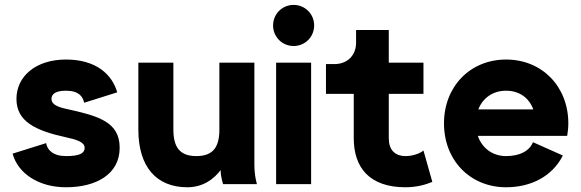

<svg xmlns="http://www.w3.org/2000/svg" viewBox="-20 -770 2430 803"><path d="M255.9 -521C128.9 -521 48.8 -450.2 48.8 -356.4C48.8 -262.7 126.5 -224.1 255.9 -195.8C298.8 -186.5 334 -176.3 334 -151.9C334 -127.4 309.6 -117.2 255.9 -117.2C202.1 -117.2 177.7 -142.6 172.9 -171.4L32.7 -127.4C54.7 -45.4 140.6 13.2 255.9 13.2C383.3 13.2 480.5 -42 480.5 -151.9C480.5 -261.7 389.2 -285.6 255.9 -314.9C212.9 -324.2 195.3 -336.9 195.3 -356.4C195.3 -376 211.4 -390.6 255.9 -390.6C310.1 -390.6 326.7 -365.7 332 -340.3L470.2 -383.8C449.2 -458 382.8 -521 255.9 -521Z M705.1 -507.8H558.6V-228.5C558.6 -72.3 633.8 13.2 763.7 13.2C832.5 13.2 877.4 -24.9 902.8 -58.6C902.8 -29.3 913.1 0 913.1 0H1054.7C1054.7 0 1043.9 -32.2 1043.9 -82V-507.8H897.5V-228.5C897.5 -157.2 873 -117.2 801.3 -117.2C729.5 -117.2 705.1 -157.2 705.1 -228.5Z M1122.1 -663.6C1122.1 -615.7 1160.2 -577.6 1208 -577.6C1255.9 -577.6 1293.9 -615.7 1293.9 -663.6C1293.9 -711.4 1255.9 -749.5 1208 -749.5C1160.2 -749.5 1122.1 -711.4 1122.1 -663.6ZM1134.8 0H1281.2V-507.8H1134.8Z M1378.4 -502H1343.3V-377.4H1459.5V-191.9C1459.5 -68.4 1525.9 13.2 1675.8 13.2C1724.1 13.2 1762.2 1.5 1788.1 -9.3L1751 -140.6C1736.3 -127.4 1703.6 -117.2 1677.2 -117.2C1631.3 -117.2 1606 -143.1 1606 -191.9V-377.4H1751V-507.8H1606V-644.5H1469.2V-591.3C1469.2 -537.6 1432.1 -502 1378.4 -502Z M2209 -175.3C2195.3 -140.6 2156.7 -117.2 2096.7 -117.2C2039.1 -117.2 1995.6 -151.4 1978.5 -201.7H2352.1C2355 -218.3 2356.9 -236.3 2356.9 -253.9C2356.9 -408.7 2246.6 -521 2096.7 -521C1946.8 -521 1836.9 -408.7 1836.9 -253.9C1836.9 -99.1 1946.8 13.2 2096.7 13.2C2201.7 13.2 2290.5 -33.2 2334 -119.6ZM2096.7 -390.6C2152.3 -390.6 2192.9 -360.4 2210.4 -312.5H1980.5C1999 -360.4 2041.5 -390.6 2096.7 -390.6Z"/></svg>

Font: Giphurs ExtraBold
Style: Regular
Weight: 800
Version: Version 1.000